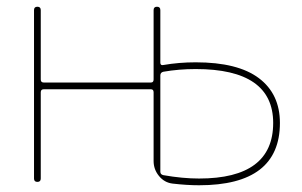

<svg xmlns="http://www.w3.org/2000/svg" viewBox="-20 -540 897 570"><path d="M456 -316V-30Q456 -22 465 -20Q522 -10 571 -10Q791 -10 791 -175Q791 -335 561 -335Q511 -335 465 -327Q456 -325 456 -316ZM81 -10V-510Q81 -520 91 -520Q101 -520 101 -510V-304Q101 -295 110 -295H428Q436 -295 436 -304V-510Q436 -520 446 -520Q456 -520 456 -510V-354Q456 -345 465 -347Q511 -355 561 -355Q686 -355 748.5 -308Q811 -261 811 -175Q811 10 571 10Q535 10 492 5Q468 2 452 -17.5Q436 -37 436 -62V-266Q436 -275 428 -275H110Q101 -275 101 -266V-10Q101 0 91 0Q81 0 81 -10Z"/></svg>

Font: Rounded Mplus 1c Thin
Style: Regular
Weight: 250
Version: Version 1.059.20150529